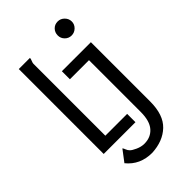

<svg xmlns="http://www.w3.org/2000/svg" viewBox="-248 -739 996 996"><g transform="rotate(-45 250.0 -240.5)"><path d="M332 -603Q332 -625 346.5 -640Q361 -655 383 -655Q404 -655 419.5 -639.5Q435 -624 435 -603Q435 -582 419.5 -567Q404 -552 383 -552Q362 -552 347 -567Q332 -582 332 -603ZM66 -623H148Q148 -616 143.5 -605.5Q139 -595 139 -589V-61H299V0H66ZM108 110 155 48Q159 52 163 63Q167 74 175.5 82.5Q184 91 206 101Q230 112 253 112Q300 112 328 80Q356 48 356 -18V-398H216V-457H429V-22Q429 76 379.5 123Q330 170 248 174Q160 174 108 110Z"/></g></svg>

Font: Vazir Code FD
Style: Code-FD
Weight: 400
Foundry: DejaVu fonts team - Redesigned by Saber Rastikerdar
Version: Version 1.1.2